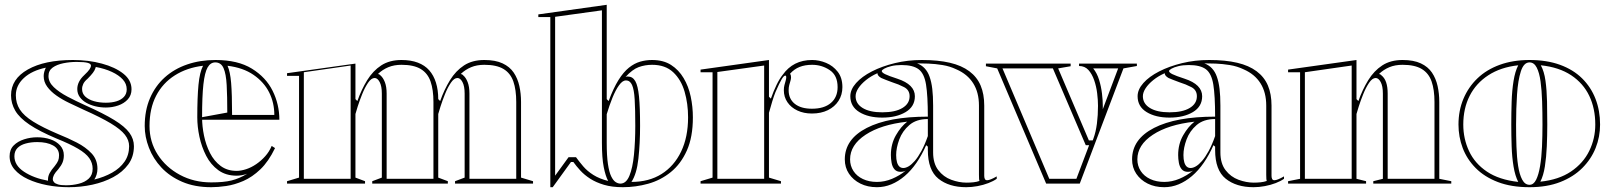

<svg xmlns="http://www.w3.org/2000/svg" viewBox="-20 -765 6707 800"><path d="M267 15Q220 15 176 6.5Q132 -2 96.5 -18.5Q61 -35 40.5 -59Q20 -83 20 -114Q20 -142 37 -159Q54 -176 80.5 -184.5Q107 -193 135 -193Q165 -193 190 -184.5Q215 -176 230.5 -159Q246 -142 246 -118Q246 -102 241 -89Q236 -76 223 -60Q210 -46 205 -36.5Q200 -27 200 -17Q200 -12 205 -6Q210 0 222 3.5Q234 7 255 7Q283 7 308.5 0.5Q334 -6 350 -21Q366 -36 366 -62Q366 -86 352 -106Q338 -126 305 -145.5Q272 -165 215 -188Q144 -218 102.5 -246Q61 -274 43.5 -304Q26 -334 26 -368Q26 -436 96 -475.5Q166 -515 284 -515Q349 -515 404.5 -500Q460 -485 494 -458Q528 -431 528 -393Q528 -368 512.5 -351Q497 -334 472.5 -325.5Q448 -317 421 -317Q399 -317 378 -322Q357 -327 340 -336.5Q323 -346 312.5 -360.5Q302 -375 302 -394Q302 -425 331 -452Q347 -467 353 -476Q359 -485 359 -492Q359 -495 356 -498Q353 -501 346 -503Q339 -505 327.5 -506Q316 -507 299 -507Q271 -507 244 -501.5Q217 -496 199.5 -483.5Q182 -471 182 -448Q182 -423 204 -402Q226 -381 261 -362.5Q296 -344 336 -326Q412 -292 456 -265Q500 -238 519 -212Q538 -186 538 -156Q538 -112 514.5 -80Q491 -48 452 -27Q413 -6 365 4.5Q317 15 267 15ZM180 -12Q180 -14 180 -15Q180 -16 180 -17Q180 -31 187 -44Q194 -57 208 -73Q219 -87 222.5 -96Q226 -105 226 -118Q226 -145 201 -159Q176 -173 135 -173Q109 -173 87 -167Q65 -161 52.5 -148Q40 -135 40 -114Q40 -76 80 -49.5Q120 -23 180 -12ZM373 -17Q414 -27 447 -45.5Q480 -64 499 -91.5Q518 -119 518 -156Q518 -181 500.5 -203.5Q483 -226 441.5 -251Q400 -276 328 -308Q298 -322 268.5 -336Q239 -350 215 -367Q191 -384 176.5 -404Q162 -424 162 -448Q162 -457 164.5 -466Q167 -475 171 -483Q113 -471 79.5 -440Q46 -409 46 -368Q46 -335 62.5 -309Q79 -283 118 -258.5Q157 -234 223 -206Q263 -190 300 -171Q337 -152 361.5 -126Q386 -100 386 -62Q386 -49 382.5 -37.5Q379 -26 373 -17ZM421 -337Q446 -337 465.5 -343Q485 -349 496.5 -361.5Q508 -374 508 -393Q508 -416 491.5 -434Q475 -452 446 -465.5Q417 -479 379 -486Q379 -485 378.5 -484Q378 -483 378 -482Q375 -472 367 -461.5Q359 -451 345 -437Q332 -426 327 -415.5Q322 -405 322 -394Q322 -375 335.5 -362.5Q349 -350 371.5 -343.5Q394 -337 421 -337Z M878 -515Q971 -515 1029.5 -479Q1088 -443 1116 -386.5Q1144 -330 1144 -266H818V-276L927 -296Q927 -364 924.5 -410.5Q922 -457 911.5 -481Q901 -505 877 -505Q857 -505 845 -484Q833 -463 827.5 -413.5Q822 -364 822 -276Q822 -239 830 -200Q838 -161 855 -127.5Q872 -94 899.5 -73.5Q927 -53 966 -53Q984 -53 1005.5 -60Q1027 -67 1047.5 -81Q1068 -95 1085 -114Q1102 -133 1112 -157L1126 -148Q1099 -92 1065 -59.5Q1031 -27 994 -11Q957 5 922.5 10Q888 15 860 15Q791 15 739 -7.5Q687 -30 652.5 -67Q618 -104 600.5 -149.5Q583 -195 583 -240Q583 -305 605 -356Q627 -407 666.5 -442.5Q706 -478 760 -496.5Q814 -515 878 -515ZM603 -240Q603 -174 637 -121Q671 -68 729.5 -36.5Q788 -5 860 -5Q912 -5 944.5 -13Q977 -21 1010 -41Q999 -37 988 -35Q977 -33 966 -33Q921 -33 889.5 -56Q858 -79 839 -116Q820 -153 811 -195Q802 -237 802 -276Q802 -359 807 -411.5Q812 -464 826 -491Q759 -483 708.5 -451Q658 -419 630.5 -366Q603 -313 603 -240ZM947 -286H1123Q1123 -337 1101.5 -380Q1080 -423 1036.5 -453Q993 -483 928 -491Q939 -467 943 -420Q947 -373 947 -286Z M1176 0V-10L1226 -25V-449H1176V-460L1461 -500V-352L1469 -344Q1486 -392 1510 -431Q1534 -470 1568.5 -492.5Q1603 -515 1653 -515Q1692 -515 1721 -504Q1750 -493 1768.5 -472Q1787 -451 1796.5 -420.5Q1806 -390 1806 -352V-25L1846 -10V0H1531V-10L1571 -25V-375Q1571 -406 1562 -423Q1553 -440 1541 -440Q1527 -440 1513.5 -420Q1500 -400 1489 -372.5Q1478 -345 1470.5 -321.5Q1463 -298 1461 -290V-25L1501 -10V0ZM1876 0V-10L1916 -25V-375Q1916 -406 1907 -423Q1898 -440 1886 -440Q1872 -440 1858.5 -420Q1845 -400 1834 -372.5Q1823 -345 1815.5 -321.5Q1808 -298 1806 -290V-352L1814 -344Q1831 -392 1855 -431Q1879 -470 1913.5 -492.5Q1948 -515 1998 -515Q2044 -515 2074 -501Q2104 -487 2120.5 -462.5Q2137 -438 2144 -406.5Q2151 -375 2151 -340V-25L2201 -10V0ZM1246 -20H1441V-492L1246 -464ZM1591 -20H1786V-340Q1786 -391 1774 -425.5Q1762 -460 1733 -477.5Q1704 -495 1653 -495Q1622 -495 1598 -485Q1574 -475 1555 -457Q1558 -456 1561 -454.5Q1564 -453 1565 -451Q1576 -442 1583.5 -423Q1591 -404 1591 -375ZM1936 -20H2131V-340Q2131 -391 2119 -425.5Q2107 -460 2078 -477.5Q2049 -495 1998 -495Q1967 -495 1943 -485Q1919 -475 1900 -457Q1903 -456 1906 -454.5Q1909 -453 1910 -451Q1921 -442 1928.5 -423Q1936 -404 1936 -375Z M2273 15V-694H2223V-705L2508 -745V-352L2516 -344Q2536 -398 2557 -431.5Q2578 -465 2600.5 -483Q2623 -501 2647 -508Q2671 -515 2697 -515Q2744 -515 2776 -494.5Q2808 -474 2828.5 -439.5Q2849 -405 2858 -362.5Q2867 -320 2867 -276Q2867 -194 2842 -138Q2817 -82 2775 -48Q2733 -14 2681 0.5Q2629 15 2575 15Q2530 15 2496.5 5Q2463 -5 2439 -20.5Q2415 -36 2398 -54.5Q2381 -73 2369 -90H2359L2283 15ZM2514 -11Q2503 -31 2495.5 -69Q2488 -107 2488 -170V-722L2293 -695V-33L2349 -110H2380Q2393 -92 2410 -72Q2427 -52 2452.5 -36Q2478 -20 2514 -11ZM2565 0Q2589 0 2602.5 -32.5Q2616 -65 2621.5 -120Q2627 -175 2627 -241Q2627 -309 2624.5 -350.5Q2622 -392 2613.5 -411Q2605 -430 2588 -430Q2574 -430 2559.5 -410Q2545 -390 2532 -358Q2519 -326 2508 -289V-170Q2508 -116 2513 -82Q2518 -48 2526.5 -30.5Q2535 -13 2545 -6.5Q2555 0 2565 0ZM2611 -7Q2684 -7 2736.5 -40Q2789 -73 2818 -133.5Q2847 -194 2847 -276Q2847 -333 2832.5 -383Q2818 -433 2785 -464Q2752 -495 2697 -495Q2668 -495 2641.5 -485.5Q2615 -476 2586 -444Q2589 -446 2592.5 -446Q2596 -446 2597 -446Q2616 -446 2627 -427Q2638 -408 2642.5 -363Q2647 -318 2647 -241Q2647 -168 2640 -104Q2633 -40 2611 -7Z M2899 0V-10L2949 -25V-464H2899V-475L3184 -515V-362L3192 -354Q3203 -385 3215.5 -411Q3228 -437 3241 -453Q3263 -484 3293.5 -499.5Q3324 -515 3364 -515Q3393 -515 3422 -503Q3451 -491 3470.5 -466Q3490 -441 3490 -402Q3490 -370 3474 -345Q3458 -320 3429.5 -306Q3401 -292 3363 -292Q3329 -292 3302.5 -304.5Q3276 -317 3261 -339Q3246 -361 3246 -389Q3246 -401 3248.5 -410.5Q3251 -420 3253.5 -428.5Q3256 -437 3256 -443Q3256 -450 3252 -450Q3246 -450 3237 -435Q3228 -420 3211 -381Q3205 -366 3198 -343.5Q3191 -321 3184 -295V-25L3234 -10V0ZM3164 -492 2969 -465V-20H3164ZM3364 -495Q3334 -495 3311.5 -486Q3289 -477 3272 -458Q3274 -455 3275 -451.5Q3276 -448 3276 -443Q3276 -436 3273.5 -428Q3271 -420 3268.5 -410.5Q3266 -401 3266 -389Q3266 -353 3291.5 -332.5Q3317 -312 3363 -312Q3414 -312 3442 -336Q3470 -360 3470 -402Q3470 -451 3437 -473Q3404 -495 3364 -495Z M3821 -515Q3889 -515 3938 -503.5Q3987 -492 4019 -468Q4051 -444 4066 -408.5Q4081 -373 4081 -325V-32Q4081 -25 4083.5 -19.5Q4086 -14 4093 -14Q4099 -14 4109 -18Q4119 -22 4133 -30V-20Q4119 -10 4098 -2Q4077 6 4053 10.5Q4029 15 4006 15Q3934 15 3890 -20.5Q3846 -56 3846 -140Q3846 -142 3846 -143.5Q3846 -145 3846 -147.5Q3846 -150 3846 -154L3839 -160Q3821 -119 3798.5 -86.5Q3776 -54 3749.5 -31.5Q3723 -9 3694 3Q3665 15 3634 15Q3595 15 3565 0Q3535 -15 3517.5 -41Q3500 -67 3500 -101Q3500 -185 3591.5 -232Q3683 -279 3846 -279Q3846 -366 3838.5 -412.5Q3831 -459 3807.5 -476.5Q3784 -494 3736 -494Q3712 -494 3693.5 -489.5Q3675 -485 3664.5 -479Q3654 -473 3654 -469Q3654 -463 3668 -456Q3682 -449 3719 -437Q3792 -413 3792 -364Q3792 -321 3753.5 -298Q3715 -275 3656 -275Q3598 -275 3560.5 -298Q3523 -321 3523 -364Q3523 -392 3547 -419Q3571 -446 3613 -467.5Q3655 -489 3708.5 -502Q3762 -515 3821 -515ZM3846 -269Q3798 -269 3769 -244Q3740 -219 3727 -184Q3714 -149 3714 -119Q3714 -101 3717.5 -89Q3721 -77 3727.5 -71Q3734 -65 3744 -65Q3754 -65 3766 -72Q3778 -79 3791.5 -94.5Q3805 -110 3819 -135.5Q3833 -161 3846 -198ZM3634 -7Q3666 -7 3697 -20Q3728 -33 3754 -54Q3748 -51 3743 -50Q3738 -49 3733 -49Q3716 -49 3707 -59.5Q3698 -70 3695 -86.5Q3692 -103 3692 -119Q3692 -165 3713 -201.5Q3734 -238 3760 -258Q3651 -246 3586.5 -203.5Q3522 -161 3522 -101Q3522 -74 3536 -52.5Q3550 -31 3575.5 -19Q3601 -7 3634 -7ZM3801 -501Q3820 -494 3833 -480Q3846 -466 3853 -446Q3861 -424 3864.5 -394.5Q3868 -365 3868 -325V-130Q3868 -84 3889.5 -56Q3911 -28 3943.5 -16Q3976 -4 4007 -4Q4022 -4 4036 -5.5Q4050 -7 4061 -11Q4060 -13 4059.5 -19Q4059 -25 4059 -37V-325Q4059 -380 4035 -418Q4011 -456 3965 -476Q3938 -489 3907 -494Q3876 -499 3848.5 -500Q3821 -501 3801 -501ZM3656 -297Q3710 -297 3740 -315Q3770 -333 3770 -364Q3770 -390 3747 -402Q3724 -414 3698 -422Q3684 -427 3671.5 -432Q3659 -437 3652 -440Q3636 -449 3636 -460Q3609 -448 3588.5 -431.5Q3568 -415 3556.5 -397.5Q3545 -380 3545 -364Q3545 -333 3574.5 -315Q3604 -297 3656 -297Z M4339 0 4135 -480 4088 -489V-500H4441V-489L4389 -480L4517 -180H4533L4536 -188Q4546 -215 4550.5 -250Q4555 -285 4555 -324Q4555 -348 4551.5 -376.5Q4548 -405 4539 -431Q4530 -457 4515 -473.5Q4500 -490 4476 -490V-500H4717V-490L4661 -480L4479 0ZM4352 -20H4465L4518 -160H4504L4367 -480H4157ZM4535 -480Q4551 -460 4559.5 -432.5Q4568 -405 4571.5 -376Q4575 -347 4575 -324Q4575 -320 4575 -317Q4575 -314 4575 -310L4639 -480Z M5018 -515Q5086 -515 5135 -503.5Q5184 -492 5216 -468Q5248 -444 5263 -408.5Q5278 -373 5278 -325V-32Q5278 -25 5280.5 -19.5Q5283 -14 5290 -14Q5296 -14 5306 -18Q5316 -22 5330 -30V-20Q5316 -10 5295 -2Q5274 6 5250 10.5Q5226 15 5203 15Q5131 15 5087 -20.5Q5043 -56 5043 -140Q5043 -142 5043 -143.5Q5043 -145 5043 -147.5Q5043 -150 5043 -154L5036 -160Q5018 -119 4995.5 -86.5Q4973 -54 4946.5 -31.5Q4920 -9 4891 3Q4862 15 4831 15Q4792 15 4762 0Q4732 -15 4714.5 -41Q4697 -67 4697 -101Q4697 -185 4788.5 -232Q4880 -279 5043 -279Q5043 -366 5035.5 -412.5Q5028 -459 5004.5 -476.5Q4981 -494 4933 -494Q4909 -494 4890.5 -489.5Q4872 -485 4861.5 -479Q4851 -473 4851 -469Q4851 -463 4865 -456Q4879 -449 4916 -437Q4989 -413 4989 -364Q4989 -321 4950.5 -298Q4912 -275 4853 -275Q4795 -275 4757.5 -298Q4720 -321 4720 -364Q4720 -392 4744 -419Q4768 -446 4810 -467.5Q4852 -489 4905.5 -502Q4959 -515 5018 -515ZM5043 -269Q4995 -269 4966 -244Q4937 -219 4924 -184Q4911 -149 4911 -119Q4911 -101 4914.5 -89Q4918 -77 4924.5 -71Q4931 -65 4941 -65Q4951 -65 4963 -72Q4975 -79 4988.5 -94.5Q5002 -110 5016 -135.5Q5030 -161 5043 -198ZM4831 -7Q4863 -7 4894 -20Q4925 -33 4951 -54Q4945 -51 4940 -50Q4935 -49 4930 -49Q4913 -49 4904 -59.5Q4895 -70 4892 -86.5Q4889 -103 4889 -119Q4889 -165 4910 -201.5Q4931 -238 4957 -258Q4848 -246 4783.5 -203.5Q4719 -161 4719 -101Q4719 -74 4733 -52.5Q4747 -31 4772.5 -19Q4798 -7 4831 -7ZM4998 -501Q5017 -494 5030 -480Q5043 -466 5050 -446Q5058 -424 5061.5 -394.5Q5065 -365 5065 -325V-130Q5065 -84 5086.5 -56Q5108 -28 5140.5 -16Q5173 -4 5204 -4Q5219 -4 5233 -5.5Q5247 -7 5258 -11Q5257 -13 5256.5 -19Q5256 -25 5256 -37V-325Q5256 -380 5232 -418Q5208 -456 5162 -476Q5135 -489 5104 -494Q5073 -499 5045.5 -500Q5018 -501 4998 -501ZM4853 -297Q4907 -297 4937 -315Q4967 -333 4967 -364Q4967 -390 4944 -402Q4921 -414 4895 -422Q4881 -427 4868.5 -432Q4856 -437 4849 -440Q4833 -449 4833 -460Q4806 -448 4785.5 -431.5Q4765 -415 4753.5 -397.5Q4742 -380 4742 -364Q4742 -333 4771.5 -315Q4801 -297 4853 -297Z M6027 -10V0H5702V-10L5742 -20V-375Q5742 -406 5733 -423Q5724 -440 5712 -440Q5698 -440 5684.5 -420Q5671 -400 5660 -372.5Q5649 -345 5641.5 -321.5Q5634 -298 5632 -290V-20L5672 -10V0H5347V-10L5397 -20V-464H5347V-475L5632 -515V-352L5640 -344Q5657 -392 5681 -431Q5705 -470 5739.5 -492.5Q5774 -515 5824 -515Q5870 -515 5900 -501Q5930 -487 5946.5 -462.5Q5963 -438 5970 -406.5Q5977 -375 5977 -340V-20ZM5417 -20H5612V-492L5417 -464ZM5762 -20H5957V-340Q5957 -391 5945 -425.5Q5933 -460 5904 -477.5Q5875 -495 5824 -495Q5793 -495 5769 -485Q5745 -475 5726 -457Q5729 -456 5732 -454.5Q5735 -453 5736 -451Q5749 -441 5755.5 -422Q5762 -403 5762 -375Z M6353 -515Q6425 -515 6480 -495Q6535 -475 6572 -438.5Q6609 -402 6628 -353Q6647 -304 6647 -246Q6647 -195 6628.5 -148.5Q6610 -102 6573 -65Q6536 -28 6481 -6.5Q6426 15 6353 15Q6277 15 6221 -6.5Q6165 -28 6128.5 -65Q6092 -102 6074.5 -148.5Q6057 -195 6057 -246Q6057 -304 6077.5 -353Q6098 -402 6136 -438.5Q6174 -475 6229 -495Q6284 -515 6353 -515ZM6353 -505Q6329 -505 6317 -468Q6305 -431 6301 -372Q6297 -313 6297 -246Q6297 -200 6298.5 -155Q6300 -110 6305.5 -74Q6311 -38 6322.5 -16.5Q6334 5 6353 5Q6370 5 6380.5 -16Q6391 -37 6397 -73Q6403 -109 6405 -154Q6407 -199 6407 -246Q6407 -296 6405.5 -342.5Q6404 -389 6399 -425.5Q6394 -462 6383 -483.5Q6372 -505 6353 -505ZM6077 -246Q6077 -187 6101 -135.5Q6125 -84 6175.5 -50Q6226 -16 6306 -7Q6293 -32 6286.5 -71Q6280 -110 6278.5 -155.5Q6277 -201 6277 -246Q6277 -294 6278.5 -341Q6280 -388 6286.5 -428Q6293 -468 6306 -493Q6233 -485 6181.5 -451.5Q6130 -418 6103.5 -365.5Q6077 -313 6077 -246ZM6627 -246Q6627 -313 6602 -365.5Q6577 -418 6526.5 -451.5Q6476 -485 6400 -493Q6414 -468 6419.5 -428.5Q6425 -389 6426 -341.5Q6427 -294 6427 -246Q6427 -201 6425 -155.5Q6423 -110 6417 -71.5Q6411 -33 6398 -8Q6475 -16 6526 -50.5Q6577 -85 6602 -136.5Q6627 -188 6627 -246Z"/></svg>

Font: Kalnia Glaze Thin
Style: Regular
Weight: 100
Version: Version 1.110